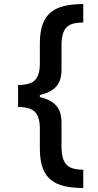

<svg xmlns="http://www.w3.org/2000/svg" viewBox="-20 -792 486 948"><path d="M69.3 -313V-372.1Q129.4 -372.1 153.1 -396.7Q176.8 -421.4 176.8 -477.5V-577.6Q176.8 -634.3 190.4 -671.9Q204.1 -709.5 231 -731.4Q257.8 -753.4 297.9 -762.7Q337.9 -772 391.1 -772V-680.7Q328.6 -681.2 306.2 -654.5Q283.7 -627.9 283.7 -569.8V-445.8Q283.7 -418.5 275.4 -394.5Q267.1 -370.6 244.4 -352.3Q221.7 -334 179.7 -323.5Q137.7 -313 69.3 -313ZM391.1 136.2Q337.9 136.2 297.9 127Q257.8 117.7 231 95.9Q204.1 74.2 190.4 36.4Q176.8 -1.5 176.8 -58.1V-157.2Q176.8 -213.9 153.1 -238.8Q129.4 -263.7 69.3 -263.7V-322.8Q137.7 -322.8 179.7 -312Q221.7 -301.3 244.4 -283Q267.1 -264.6 275.4 -240.5Q283.7 -216.3 283.7 -189V-65.9Q283.7 -8.3 306.2 18.8Q328.6 45.9 391.1 45.9ZM69.3 -263.2V-372.6H176.8V-263.2Z"/></svg>

Font: Inter
Style: 540
Weight: 540
Designer: Rasmus Andersson
Foundry: rsms
Version: Version 4.001;git-66647c0bb